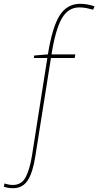

<svg xmlns="http://www.w3.org/2000/svg" viewBox="-136 -770 517 1010"><path d="M-67 220Q-95 220 -116 212L-112 195Q-89 203 -69 203Q-23 203 -1.5 163Q20 123 32 50L113 -465H42L44 -478L116 -484Q139 -628 178 -689Q217 -750 286 -750Q321 -750 361 -737L354 -719Q336 -724 318.5 -727.5Q301 -731 281 -731Q223 -731 189.5 -673.5Q156 -616 135 -484H260L257 -465H132L50 51Q37 137 10 178.5Q-17 220 -67 220Z"/></svg>

Font: Georama SemiCondensed Thin
Style: Italic
Weight: 100
Width: 4
Italic angle: -9°
Designer: Jean-Baptiste Levee
Foundry: Production Type
Version: Version 1.000